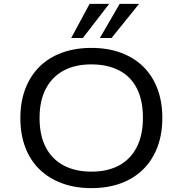

<svg xmlns="http://www.w3.org/2000/svg" viewBox="-20 -961 942 990"><path d="M451 9Q367 9 299.5 -16Q232 -41 184 -87.5Q136 -134 110.5 -201Q85 -268 85 -352Q85 -436 110.5 -503Q136 -570 183.5 -617Q231 -664 299 -689Q367 -714 451 -714Q536 -714 603.5 -689Q671 -664 718.5 -617.5Q766 -571 791.5 -504Q817 -437 817 -353Q817 -269 791.5 -202Q766 -135 718.5 -88Q671 -41 603.5 -16Q536 9 451 9ZM451 -76Q535 -76 594 -108Q653 -140 685 -202Q717 -264 717 -353Q717 -443 686 -504.5Q655 -566 595 -597.5Q535 -629 451 -629Q367 -629 308 -597Q249 -565 216.5 -504Q184 -443 184 -352Q184 -263 216 -201.5Q248 -140 308 -108Q368 -76 451 -76ZM347 -765 442 -941H543L407 -765ZM495 -765 597 -941H697L555 -765Z"/></svg>

Font: Nunito Sans 7pt SemiExpanded
Style: Regular
Weight: 400
Width: 6
Designer: Vernon Adams
Foundry: Vernon Adams
Version: Version 3.101;gftools[0.9.27]